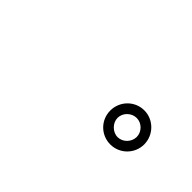

<svg xmlns="http://www.w3.org/2000/svg" viewBox="36 -1101 928 928"><g transform="rotate(45 500.0 -636.5)"><path d="M598 -636C598 -572 649 -520 714 -520C778 -520 830 -572 830 -636C830 -700 778 -753 714 -753C649 -753 598 -700 598 -636ZM648 -636C648 -671 679 -701 714 -701C749 -701 779 -671 779 -636C779 -601 749 -570 714 -570C679 -570 648 -602 648 -636Z"/></g></svg>

Font: Noto Sans Japanese Medium
Style: Regular
Weight: 500
Designer: Ryoko NISHIZUKA (kana & ideographs); Paul D. Hunt (Latin, Greek & Cyrillic); Wenlong ZHANG (bopomofo); Sandoll Communica
Foundry: Adobe Systems Incorporated
Version: Version 1.000;PS 1;hotconv 1.0.78;makeotf.lib2.5.61930